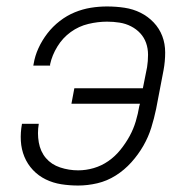

<svg xmlns="http://www.w3.org/2000/svg" viewBox="-20 -562 590 594"><path d="M222 12Q195 12 169.5 8Q144 4 121.5 -7Q99 -18 82 -36Q65 -54 55.5 -77Q46 -100 44.5 -126Q43 -152 48 -179H100Q95 -150 100 -121.5Q105 -93 122 -73Q139 -53 166 -44Q193 -35 222 -35Q246 -35 270 -42Q294 -49 315 -63.5Q336 -78 352.5 -98.5Q369 -119 381 -141Q393 -163 400 -186.5Q407 -210 411 -234L413 -241H201L210 -289H422L435 -354Q438 -373 438 -392.5Q438 -412 432 -429Q426 -446 414 -459Q402 -472 385.5 -480.5Q369 -489 350 -492Q331 -495 311 -495Q283 -495 253.5 -488Q224 -481 199 -463Q174 -445 157.5 -418Q141 -391 135 -363V-359H83L84 -364Q88 -389 99 -413Q110 -437 126.5 -458.5Q143 -480 165 -497Q187 -514 211.5 -524Q236 -534 261 -538Q286 -542 311 -542Q339 -542 365.5 -538Q392 -534 415 -522.5Q438 -511 455.5 -492.5Q473 -474 482 -450.5Q491 -427 491 -399.5Q491 -372 486 -345L463 -225Q457 -196 448 -167Q439 -138 423.5 -111Q408 -84 386.5 -60Q365 -36 338 -19Q311 -2 281 5Q251 12 222 12Z"/></svg>

Font: Lode Dark
Style: Italic
Weight: 400
Italic angle: -11°
Monospace: yes
Designer: Belleve Invis
Foundry: Belleve Invis
Version: Version 29.2.0; ttfautohint (v1.8.3)